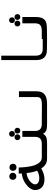

<svg xmlns="http://www.w3.org/2000/svg" viewBox="1117 -1882 766 3040"><g transform="rotate(-90 1500.0 -362.0)"><path d="M354 -91Q260.5 -40.5 180.5 -40.5Q136.5 -40.5 98.2 -55.2Q60 -70 35.5 -104.2Q11 -138.5 11 -193Q11 -233.5 46.5 -279.2Q82 -325 142.2 -358.8Q202.5 -392.5 272.5 -399.5V-448.5H368Q369 -346.5 390.5 -244Q405.5 -174.5 440.2 -128.8Q475 -83 525.5 -83H602V0H514Q454.5 0 417.8 -23.2Q381 -46.5 354 -91ZM194.5 -123Q265.5 -123 317 -157.5Q302 -198.5 294 -234.5Q287 -263.5 280 -325Q229.5 -319 188.2 -296.5Q147 -274 124 -244.5Q101 -215 101 -189.5Q101 -160 127 -141.5Q153 -123 194.5 -123ZM172.5 -542Q172.5 -567 187.8 -582.5Q203 -598 227.5 -598Q252.5 -598 268.5 -582.2Q284.5 -566.5 284.5 -542Q284.5 -517.5 268.5 -501.8Q252.5 -486 227.5 -486Q203 -486 187.8 -501.5Q172.5 -517 172.5 -542ZM315.5 -539.5Q315.5 -564.5 330.8 -580Q346 -595.5 370.5 -595.5Q395.5 -595.5 411.5 -579.8Q427.5 -564 427.5 -539.5Q427.5 -515 411.5 -499.2Q395.5 -483.5 370.5 -483.5Q346 -483.5 330.8 -499Q315.5 -514.5 315.5 -539.5Z M853 -188V-391H946.5V-188Q946.5 -137.5 973.5 -110.2Q1000.5 -83 1057.5 -83H1201.5V0L1083 0.5Q1020 0.5 989.2 -3.5Q958.5 -7.5 939.2 -20.5Q920 -33.5 902 -62.5Q883 -33.5 863.5 -20.5Q844 -7.5 812.8 -3.5Q781.5 0.5 718 0.5L598.5 0V-83H742.5Q799.5 -83 826.2 -110.2Q853 -137.5 853 -188ZM854.5 -555Q854.5 -575 867.5 -588Q880.5 -601 900 -601Q920 -601 933 -588Q946 -575 946 -555Q946 -535.5 933 -522.5Q920 -509.5 900 -509.5Q880.5 -509.5 867.5 -522.2Q854.5 -535 854.5 -555ZM801.5 -469Q801.5 -489 814.5 -502Q827.5 -515 847 -515Q867 -515 880 -501.8Q893 -488.5 893 -469Q893 -449 880 -436Q867 -423 847 -423Q827.5 -423 814.5 -436Q801.5 -449 801.5 -469ZM905 -469.5Q905 -489.5 918 -502.5Q931 -515.5 950.5 -515.5Q970.5 -515.5 983.8 -502.2Q997 -489 997 -469.5Q997 -450 983.8 -436.8Q970.5 -423.5 950.5 -423.5Q931 -423.5 918 -436.5Q905 -449.5 905 -469.5Z M1200 -82H1364Q1408 -82 1433.8 -89.2Q1459.5 -96.5 1471.2 -112.8Q1483 -129 1483 -157.5V-445H1574.5V-164.5Q1574.5 -82.5 1527.8 -41.2Q1481 0 1375.5 0H1200Z M2068.5 -172V-725H2138.5V-180Q2138.5 -126.5 2163 -97.5Q2187.5 -68.5 2248 -68.5H2401.5V0L2230.5 -2Q2148.5 -2.5 2108.5 -45Q2068.5 -87.5 2068.5 -172Z M2401.5 -83.5H2531.5Q2580 -83.5 2606.2 -97.5Q2632.5 -111.5 2641.8 -135.5Q2651 -159.5 2651 -196V-391H2750.5V-183.5Q2750.5 -108.5 2729.5 -69.2Q2708.5 -30 2668.5 -16Q2628.5 -2 2562.5 -2L2493.5 -1L2401.5 0ZM2654.5 -555Q2654.5 -575 2667.5 -588Q2680.5 -601 2700 -601Q2720 -601 2733 -588Q2746 -575 2746 -555Q2746 -535.5 2733 -522.5Q2720 -509.5 2700 -509.5Q2680.5 -509.5 2667.5 -522.2Q2654.5 -535 2654.5 -555ZM2601.5 -469Q2601.5 -489 2614.5 -502Q2627.5 -515 2647 -515Q2667 -515 2680 -501.8Q2693 -488.5 2693 -469Q2693 -449 2680 -436Q2667 -423 2647 -423Q2627.5 -423 2614.5 -436Q2601.5 -449 2601.5 -469ZM2705 -469.5Q2705 -489.5 2718 -502.5Q2731 -515.5 2750.5 -515.5Q2770.5 -515.5 2783.8 -502.2Q2797 -489 2797 -469.5Q2797 -450 2783.8 -436.8Q2770.5 -423.5 2750.5 -423.5Q2731 -423.5 2718 -436.5Q2705 -449.5 2705 -469.5Z"/></g></svg>

Font: JuliaMono Medium
Style: Italic
Weight: 500
Italic angle: -9°
Monospace: yes
Designer: cormullion
Foundry: corm
Version: Version 0.054; ttfautohint (v1.8.4)